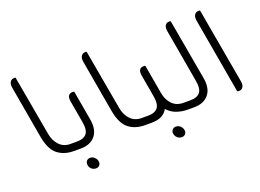

<svg xmlns="http://www.w3.org/2000/svg" viewBox="-104 -802 1622 1198"><g transform="rotate(-20 707.5 -203.5)"><path d="M298 0H262Q197 0 154 -33.5Q111 -67 95 -155L34 -504Q30 -528 39 -542Q48 -556 66 -556H71Q76 -556 76 -550L146 -156Q154 -109 182.5 -79Q211 -49 256 -49H289Z M306 0H283L275 -49H299Q345 -49 364 -73.5Q383 -98 372 -156L347 -299Q339 -349 379 -349H384Q389 -349 390 -344L423 -155Q437 -81 404 -40.5Q371 0 306 0ZM341 74Q356 74 368.5 85Q381 96 384 112Q387 128 378 138.5Q369 149 354 149Q338 149 325.5 138.5Q313 128 311 112Q308 96 316.5 85Q325 74 341 74Z M770 0H734Q669 0 626 -33.5Q583 -67 567 -155L506 -504Q502 -528 511 -542Q520 -556 538 -556H543Q548 -556 548 -550L618 -156Q626 -109 654.5 -79Q683 -49 728 -49H761Z M1006 -49H1039L1047 0H1016Q978 0 943 -12.5Q908 -25 884 -53Q855 0 778 0H755L747 -49H771Q817 -49 836 -73.5Q855 -98 844 -156L819 -299Q811 -349 851 -349H856Q861 -349 862 -344L895 -155Q903 -108 931.5 -78.5Q960 -49 1006 -49ZM910 74Q926 74 938.5 85Q951 96 954 112Q957 128 948 138.5Q939 149 924 149Q908 149 895.5 138.5Q883 128 880 112Q877 96 886 85Q895 74 910 74Z M1059 0H1036L1028 -49H1052Q1098 -49 1117 -73.5Q1136 -98 1125 -156L1064 -505Q1060 -529 1068.5 -542.5Q1077 -556 1095 -556H1100Q1106 -556 1106 -551L1176 -155Q1190 -81 1157 -40.5Q1124 0 1059 0Z M1357 0H1352Q1347 0 1345 -6L1258 -504Q1254 -528 1263 -542Q1272 -556 1290 -556H1295Q1300 -556 1301 -550L1389 -51Q1393 -28 1384 -14Q1375 0 1357 0Z"/></g></svg>

Font: Zain Light
Style: Italic
Weight: 300
Italic angle: -10°
Designer: Zain,Boutros
Foundry: Mobile Telecommunications Company (Zain), 2024
Version: Version 1.51; ttfautohint (v1.8.4)